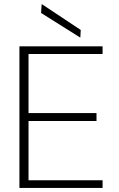

<svg xmlns="http://www.w3.org/2000/svg" viewBox="-20 -929 586 949"><path d="M76 0V-700H487V-662H121V-370H457V-331H121V-38H487V0ZM377 -743 183 -865 186 -909 379 -781Z"/></svg>

Font: DM Sans 20pt ExtraLight
Style: Regular
Weight: 250
Version: Version 4.004;gftools[0.9.30]